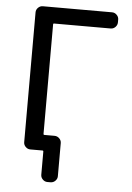

<svg xmlns="http://www.w3.org/2000/svg" viewBox="-60 -799 676 981"><g transform="rotate(5 278.5 -308.5)"><path d="M143.6 -20.5H119.1Q105.5 -20.5 95.2 -30.8Q85 -41 85 -54.7V-720.7Q85 -734.4 95.2 -744.6Q105.5 -754.9 119.1 -754.9H474.6Q488.3 -754.9 498.5 -744.6Q508.8 -734.4 508.8 -720.7V-707Q508.8 -692.4 498.5 -682.1Q488.3 -671.9 474.6 -671.9H183.6Q179.7 -671.9 179.7 -668V-105.5Q179.7 -100.6 183.6 -100.6H236.3Q251 -100.6 261.2 -90.3Q271.5 -80.1 271.5 -66.4V103.5Q271.5 117.2 261.2 127.4Q251 137.7 236.3 137.7H220.7Q207 137.7 196.8 127.4Q186.5 117.2 186.5 103.5V-15.6Q186.5 -20.5 181.6 -20.5H173.8Z"/></g></svg>

Font: Gen Jyuu GothicL Regular
Style: Regular
Weight: 400
Designer: [Source Han Sans]
Ryoko NISHIZUKA  (kana & ideographs); Paul D. Hunt (Latin, Greek & Cyrillic); Wenlong ZHANG  (bopomofo
Version: Version 1.002.20150607